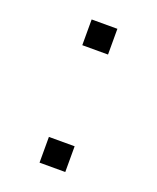

<svg xmlns="http://www.w3.org/2000/svg" viewBox="-98 -534 488 596"><g transform="rotate(20 146.5 -236.5)"><path d="M103 0V-85H188V0ZM103 -388V-473H188V-388Z"/></g></svg>

Font: Coval
Style: ExtraLight
Weight: 250
Foundry: Context Ltd
Version: Version 001.000